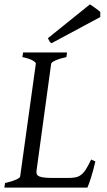

<svg xmlns="http://www.w3.org/2000/svg" viewBox="-20 -854 488 874"><path d="M414.1 -119.1Q404.3 -76.7 394.3 -45.4Q384.3 -14.2 377.9 0H0L2.9 -21Q33.7 -27.8 52.2 -35.9Q70.8 -43.9 71.8 -50.8L143.1 -564Q144 -569.8 128.9 -578.6Q113.8 -587.4 82 -594.2L85 -615.2H285.2L282.2 -594.2Q251.5 -587.4 232.9 -579.1Q214.4 -570.8 212.9 -564L146 -75.2Q145 -66.4 147.9 -60.3Q150.9 -54.2 159.9 -50.5Q168.9 -46.9 184.8 -45.4Q200.7 -43.9 225.1 -43.9H287.1Q307.6 -43.9 322 -46.4Q336.4 -48.8 348.1 -57.4Q359.9 -65.9 370.6 -82.5Q381.3 -99.1 395 -127.9ZM436.5 -776.4 214.4 -657.2Q207.5 -661.6 205.1 -666Q202.6 -670.4 198.2 -680.2L389.2 -834L400.4 -826.7Q406.7 -822.3 413.8 -817.4Q420.9 -812.5 427.2 -807.6Q433.6 -802.7 436.5 -799.3Z"/></svg>

Font: Gentium Plus APac
Style: Italic
Weight: 400
Italic angle: -8°
Designer: J. Victor Gaultney, Annie Olsen, Iska Routamaa, Becca Hirsbrunner
Foundry: SIL International
Version: Version 5.000